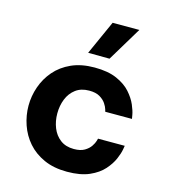

<svg xmlns="http://www.w3.org/2000/svg" viewBox="-117 -876 863 979"><g transform="rotate(15 315.0 -387.0)"><path d="M388 -603 275 -604 356 -784H497ZM327 10Q257 10 205 -13.5Q153 -37 119 -76Q85 -115 68 -164.5Q51 -214 51 -265Q51 -316 68 -365Q85 -414 119 -453.5Q153 -493 205 -516.5Q257 -540 327 -540Q398 -540 444.5 -519.5Q491 -499 518 -468.5Q545 -438 558 -407.5Q571 -377 574.5 -356.5Q578 -336 578 -336H437Q437 -336 433.5 -348.5Q430 -361 419 -377.5Q408 -394 387 -406.5Q366 -419 331 -419Q288 -419 259.5 -397.5Q231 -376 217 -341Q203 -306 203 -265Q203 -224 217 -189Q231 -154 259.5 -132.5Q288 -111 331 -111Q366 -111 387 -123.5Q408 -136 419 -152.5Q430 -169 433.5 -181.5Q437 -194 437 -194H578Q578 -194 574.5 -173.5Q571 -153 558 -122.5Q545 -92 518 -61.5Q491 -31 444.5 -10.5Q398 10 327 10Z"/></g></svg>

Font: Be Vietnam Pro
Style: Bold
Weight: 700
Designer: Lam Bao, Tony Le, Vietanh Nguyen
Foundry: Yellow Type Foundry
Version: Version 1.002; ttfautohint (v1.8.3)